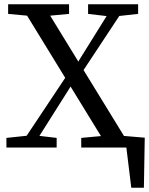

<svg xmlns="http://www.w3.org/2000/svg" viewBox="-20 -690 697 898"><path d="M515 0V-58L657 -46L653 188H594L566 -41L623 0ZM10 0V-45L123 -57H143L245 -45V0ZM68 0 303 -353 344 -323H330L307 -280L130 0ZM360 0V-45L489 -57H517L647 -45V0ZM358 -343 319 -375H333L351 -410L513 -670H574ZM485 0 74 -670H182L593 0ZM18 -625V-670H303V-625L174 -613H147ZM392 -625V-670H626V-625L517 -613H494Z"/></svg>

Font: Source Serif 4 18pt
Style: Regular
Weight: 400
Designer: Frank Grießhammer
Foundry: Adobe Systems Incorporated
Version: Version 4.004;hotconv 1.0.116;makeotfexe 2.5.65601